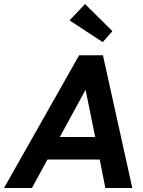

<svg xmlns="http://www.w3.org/2000/svg" viewBox="-59 -935 709 955"><path d="M599 0H465L437 -141.5H177L100 0H-39L334.5 -660H453ZM414.5 -253.5 367 -486.5H365.5L238.5 -253.5ZM452 -725.5 287 -833.5 364 -915 500 -780Z"/></svg>

Font: Lucymar Sans SemiBold
Style: Italic
Weight: 600
Italic angle: -10°
Foundry: The League of Moveable Type (original font) / Main changes by Cristiano Sobral with portions from Mirco Monsees
Version: Version 2.00;August 30, 2020;FontCreator 13.0.0.2681 64-bit